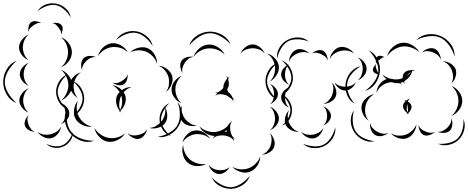

<svg xmlns="http://www.w3.org/2000/svg" viewBox="-119 -840 2930 1202"><path d="M116 -770Q133 -799 166.5 -811.5Q200 -824 233 -817Q266 -811 292.5 -787Q319 -763 324 -730Q308 -759 283 -780.5Q258 -802 231 -808Q205 -813 173.5 -802Q142 -791 116 -770ZM60 -639Q56 -654 60 -673Q64 -692 76 -701Q89 -710 108 -707Q127 -704 140 -695Q125 -699 112.5 -693.5Q100 -688 90 -681Q80 -674 70.5 -664Q61 -654 60 -639ZM207 -695Q221 -699 239 -696.5Q257 -694 266 -683Q275 -672 273 -653.5Q271 -635 263 -623Q266 -637 260 -648Q254 -659 247 -668Q240 -677 231 -685.5Q222 -694 207 -695ZM60 -463Q36 -472 18 -495Q0 -518 0 -543Q0 -568 18 -591Q36 -614 60 -623Q41 -607 32.5 -585Q24 -563 24 -543Q24 -523 32.5 -501Q41 -479 60 -463ZM263 -607Q291 -597 311 -570Q331 -543 331 -513Q331 -483 311 -456Q291 -429 263 -419Q286 -438 296.5 -463.5Q307 -489 307 -513Q307 -537 296.5 -562.5Q286 -588 263 -607ZM-15 -195Q-54 -209 -76.5 -247Q-99 -285 -99 -327Q-99 -369 -76.5 -407Q-54 -445 -15 -459Q-47 -432 -68 -396Q-89 -360 -89 -327Q-89 -294 -68 -258Q-47 -222 -15 -195ZM60 -303Q39 -311 22 -331.5Q5 -352 5 -375Q5 -398 22 -418.5Q39 -439 60 -447Q43 -432 36 -412.5Q29 -393 29 -375Q29 -357 36 -337.5Q43 -318 60 -303ZM263 -403Q291 -393 312 -365Q333 -337 333 -307Q333 -277 312 -249Q291 -221 263 -211Q286 -230 297.5 -256.5Q309 -283 309 -307Q309 -331 297.5 -357.5Q286 -384 263 -403ZM338 -331Q370 -319 389 -288Q408 -257 408 -223Q408 -189 389 -158Q370 -127 338 -115Q364 -137 381 -166.5Q398 -196 398 -223Q398 -250 381 -279.5Q364 -309 338 -331ZM60 -135Q38 -143 20 -165Q2 -187 2 -211Q2 -235 20 -257Q38 -279 60 -287Q42 -272 34 -251Q26 -230 26 -211Q26 -192 34 -171Q42 -150 60 -135ZM263 -195Q283 -188 299 -169Q315 -150 315 -129Q315 -108 299 -89Q283 -70 263 -63Q279 -76 285 -94Q291 -112 291 -129Q291 -146 285 -164Q279 -182 263 -195ZM100 -15Q82 -15 63 -24.5Q44 -34 38 -51Q31 -67 39 -87.5Q47 -108 60 -119Q51 -104 53 -88Q55 -72 60 -59Q65 -46 74 -33.5Q83 -21 100 -15ZM263 -47Q260 -23 242.5 -1.5Q225 20 202 25Q178 30 153 17.5Q128 5 116 -15Q135 0 156.5 2.5Q178 5 196 1Q215 -3 233.5 -14.5Q252 -26 263 -47ZM337 -14Q339 15 321.5 40.5Q304 66 278 77Q252 89 221.5 85Q191 81 171 60Q197 73 225 75.5Q253 78 274 68Q295 59 312 36.5Q329 14 337 -14Z M608 -589Q626 -621 662 -635.5Q698 -650 734 -644Q770 -638 800 -612.5Q830 -587 837 -551Q818 -583 790 -606Q762 -629 733 -634Q704 -639 670 -626Q636 -613 608 -589ZM495 -489Q501 -518 525 -541.5Q549 -565 579 -569Q608 -573 637.5 -556.5Q667 -540 680 -514Q658 -534 631.5 -541Q605 -548 582 -545Q558 -542 534.5 -528Q511 -514 495 -489ZM696 -512Q716 -533 748 -541Q780 -549 806 -538Q832 -527 848.5 -498.5Q865 -470 864 -441Q855 -469 836.5 -488Q818 -507 797 -516Q775 -525 748.5 -525Q722 -525 696 -512ZM395 -401Q387 -418 389.5 -440.5Q392 -463 405 -476Q419 -489 441.5 -490Q464 -491 481 -482Q462 -484 447 -476.5Q432 -469 422 -459Q411 -448 402.5 -434Q394 -420 395 -401ZM874 -429Q901 -427 926 -408.5Q951 -390 959 -364Q966 -338 954 -309Q942 -280 920 -264Q936 -286 938.5 -311Q941 -336 936 -357Q930 -378 914.5 -398Q899 -418 874 -429ZM368 -227Q346 -239 330.5 -264Q315 -289 318 -314Q321 -339 342 -360Q363 -381 388 -387Q367 -373 356 -352Q345 -331 342 -311Q340 -291 345.5 -268.5Q351 -246 368 -227ZM679 -376Q682 -359 675.5 -339Q669 -319 654 -311Q639 -303 619 -307.5Q599 -312 586 -323Q602 -317 616.5 -321Q631 -325 642 -332Q654 -339 665 -349Q676 -359 679 -376ZM301 -157Q269 -169 250.5 -201Q232 -233 232 -267Q233 -301 252.5 -332Q272 -363 304 -374Q278 -353 260.5 -323.5Q243 -294 242 -267Q242 -239 258.5 -209.5Q275 -180 301 -157ZM640 -135Q636 -139 632 -144Q628 -140 624 -137Q627 -142 630 -146Q615 -165 609.5 -191Q604 -217 613 -239Q618 -252 630 -264Q622 -277 610.5 -288Q599 -299 584 -307Q618 -303 644 -276Q673 -296 704 -295Q689 -290 677 -281.5Q665 -273 655 -262Q664 -250 667 -237Q672 -213 662.5 -188Q653 -163 635 -146Q637 -141 640 -135ZM635 -230Q629 -213 627.5 -192.5Q626 -172 633 -152Q643 -171 645 -192Q647 -213 643 -231Q642 -236 640 -241Q638 -235 635 -230ZM458 -47Q429 -43 398.5 -57Q368 -71 354 -96Q340 -122 345 -155Q350 -188 369 -210Q359 -183 361.5 -155.5Q364 -128 376 -108Q387 -87 408.5 -70Q430 -53 458 -47ZM993 -201Q1019 -171 1019.5 -128.5Q1020 -86 1000 -52Q981 -18 944 3Q907 24 868 17Q907 10 941.5 -9.5Q976 -29 992 -57Q1007 -84 1007 -124Q1007 -164 993 -201ZM913 -171Q927 -149 928 -119.5Q929 -90 914 -69Q898 -48 869.5 -40Q841 -32 816 -39Q842 -41 862 -54Q882 -67 894 -83Q907 -100 913 -123Q919 -146 913 -171ZM470 41Q431 56 390 41.5Q349 27 322 -4Q295 -35 288 -78.5Q281 -122 301 -157Q294 -117 301 -76.5Q308 -36 330 -11Q351 14 390 28Q429 42 470 41ZM664 -5Q649 21 617.5 36.5Q586 52 556 47Q526 42 502 16.5Q478 -9 472 -39Q488 -13 512 3Q536 19 560 23Q584 28 612.5 21Q641 14 664 -5ZM802 -32Q799 -13 785 6Q771 25 751 29Q732 33 711.5 21.5Q691 10 680 -6Q696 6 713.5 7.5Q731 9 746 5Q762 2 777.5 -6.5Q793 -15 802 -32Z M1066 -555Q1078 -594 1115 -617.5Q1152 -641 1193 -642Q1233 -643 1271 -622Q1309 -601 1324 -563Q1297 -593 1261.5 -613Q1226 -633 1193 -632Q1160 -631 1125.5 -609Q1091 -587 1066 -555ZM1387 -505Q1395 -527 1417 -544.5Q1439 -562 1463 -562Q1486 -562 1508 -544.5Q1530 -527 1538 -505Q1523 -523 1502.5 -530.5Q1482 -538 1463 -538Q1444 -538 1423 -530.5Q1402 -523 1387 -505ZM1093 -484Q1101 -513 1127.5 -536Q1154 -559 1185 -561Q1216 -563 1245.5 -544.5Q1275 -526 1288 -498Q1266 -520 1238.5 -529.5Q1211 -539 1187 -537Q1162 -536 1136.5 -522.5Q1111 -509 1093 -484ZM1554 -505Q1581 -498 1602.5 -474.5Q1624 -451 1627 -424Q1629 -396 1612 -369Q1595 -342 1570 -330Q1590 -350 1597.5 -374.5Q1605 -399 1603 -421Q1601 -443 1589 -466Q1577 -489 1554 -505ZM1024 -382Q1013 -398 1010 -421Q1007 -444 1018 -460Q1029 -476 1051.5 -482Q1074 -488 1093 -484Q1073 -482 1059.5 -471Q1046 -460 1038 -447Q1029 -434 1024 -417.5Q1019 -401 1024 -382ZM1645 -461Q1677 -450 1695.5 -419Q1714 -388 1715 -354Q1715 -321 1696 -290Q1677 -259 1646 -247Q1671 -269 1688 -298Q1705 -327 1705 -354Q1704 -381 1687.5 -410.5Q1671 -440 1645 -461ZM1017 -194Q992 -203 973 -228.5Q954 -254 955 -281Q955 -308 974.5 -332.5Q994 -357 1020 -366Q999 -349 989 -325.5Q979 -302 979 -281Q979 -259 988 -235.5Q997 -212 1017 -194ZM1228 -241Q1234 -249 1244 -256Q1234 -256 1226 -258Q1243 -260 1256 -268.5Q1269 -277 1279 -289Q1278 -303 1284.5 -318.5Q1291 -334 1302 -347Q1302 -355 1299 -366Q1304 -360 1307 -352Q1313 -357 1319 -362Q1313 -354 1309 -345Q1314 -330 1313.5 -313Q1313 -296 1304 -283L1303 -282Q1306 -272 1309 -264Q1328 -252 1338 -226Q1343 -222 1350 -218Q1345 -219 1339 -220Q1342 -212 1342 -204Q1337 -216 1328 -224Q1314 -231 1302 -242Q1298 -244 1292 -245Q1278 -250 1261 -250.5Q1244 -251 1228 -241ZM1570 -315Q1589 -308 1605 -289.5Q1621 -271 1621 -251Q1621 -231 1605 -212.5Q1589 -194 1571 -188Q1586 -200 1591.5 -217.5Q1597 -235 1597 -251Q1597 -267 1591.5 -284.5Q1586 -302 1570 -315ZM1646 -247Q1674 -237 1691.5 -209Q1709 -181 1709 -150Q1709 -119 1692 -91Q1675 -63 1646 -53Q1669 -72 1684 -99Q1699 -126 1699 -150Q1699 -174 1684 -200.5Q1669 -227 1646 -247ZM951 11Q920 2 900.5 -27Q881 -56 880 -88Q878 -120 894.5 -150.5Q911 -181 941 -194Q918 -172 903 -143Q888 -114 889 -89Q891 -63 908 -35.5Q925 -8 951 11ZM1114 -54Q1091 -47 1063 -54Q1035 -61 1021 -81Q1006 -100 1006.5 -128.5Q1007 -157 1021 -178Q1015 -154 1021.5 -132.5Q1028 -111 1040 -95Q1052 -80 1071 -67.5Q1090 -55 1114 -54ZM1571 -172Q1592 -164 1609.5 -143Q1627 -122 1627 -98Q1627 -75 1610 -54Q1593 -33 1571 -25Q1589 -40 1596 -60Q1603 -80 1603 -98Q1603 -117 1595.5 -137Q1588 -157 1571 -172ZM1212 29Q1217 19 1225 11Q1196 11 1169 -6Q1142 -23 1129 -49Q1151 -28 1179 -19.5Q1207 -11 1231 -14Q1250 -16 1270 -25.5Q1290 -35 1306 -51Q1317 -71 1334 -81Q1323 -67 1322 -51.5Q1321 -36 1323 -23Q1325 -9 1331.5 5.5Q1338 20 1353 28Q1347 27 1340 24Q1346 34 1348 44Q1336 26 1318 17.5Q1300 9 1283 8Q1266 6 1247 10Q1228 14 1212 29ZM1299 -18Q1298 -23 1299 -27Q1294 -21 1288 -16Q1295 -15 1301 -12Q1300 -15 1299 -18ZM1023 52Q1029 25 1051.5 2.5Q1074 -20 1101 -23Q1128 -27 1155.5 -11Q1183 5 1196 29Q1176 10 1151 4Q1126 -2 1104 0Q1083 3 1060.5 16Q1038 29 1023 52ZM1571 -6Q1588 9 1596.5 34Q1605 59 1597 80Q1590 101 1567 114.5Q1544 128 1521 128Q1542 120 1555.5 104.5Q1569 89 1575 72Q1581 55 1581.5 34.5Q1582 14 1571 -6ZM1172 186Q1146 201 1112.5 199.5Q1079 198 1057 179Q1034 160 1026 127.5Q1018 95 1028 67Q1028 96 1041 120.5Q1054 145 1072 160Q1090 175 1116.5 183Q1143 191 1172 186ZM1510 139Q1510 169 1492 197Q1474 225 1446 235Q1419 246 1386.5 236Q1354 226 1335 204Q1361 219 1388.5 220Q1416 221 1438 213Q1460 205 1480 186Q1500 167 1510 139ZM1319 205Q1310 224 1289 238Q1268 252 1248 249Q1227 247 1209.5 229Q1192 211 1187 191Q1199 208 1216.5 216Q1234 224 1250 225Q1267 227 1285.5 223Q1304 219 1319 205ZM1445 260Q1434 296 1400.5 318Q1367 340 1330 342Q1292 343 1256.5 324Q1221 305 1207 271Q1232 298 1265.5 315.5Q1299 333 1329 332Q1359 330 1390.5 310Q1422 290 1445 260Z M1616 -473Q1611 -508 1630 -541Q1649 -574 1681 -590Q1712 -607 1750 -605.5Q1788 -604 1814 -580Q1781 -593 1745.5 -594Q1710 -595 1685 -582Q1660 -568 1641.5 -538Q1623 -508 1616 -473ZM1945 -470Q1948 -494 1966 -516.5Q1984 -539 2008 -545Q2032 -550 2058 -538Q2084 -526 2097 -505Q2077 -520 2054.5 -523Q2032 -526 2013 -521Q1994 -517 1975 -504.5Q1956 -492 1945 -470ZM1691 -453Q1690 -475 1702.5 -497.5Q1715 -520 1735 -528Q1755 -537 1779.5 -529Q1804 -521 1818 -505Q1799 -515 1779.5 -514Q1760 -513 1744 -506Q1728 -500 1713 -487Q1698 -474 1691 -453ZM1834 -505Q1846 -517 1866 -523.5Q1886 -530 1901 -523Q1917 -516 1925 -497Q1933 -478 1932 -461Q1927 -477 1915.5 -486.5Q1904 -496 1891 -501Q1879 -507 1864 -509.5Q1849 -512 1834 -505ZM2190 -525Q2226 -508 2244.5 -469Q2263 -430 2259 -390Q2255 -350 2229.5 -315.5Q2204 -281 2166 -271Q2199 -294 2222.5 -326.5Q2246 -359 2249 -391Q2252 -423 2235 -459.5Q2218 -496 2190 -525ZM2121 -481Q2142 -473 2159 -452.5Q2176 -432 2176 -409Q2176 -386 2159 -365.5Q2142 -345 2121 -337Q2138 -352 2145 -371.5Q2152 -391 2152 -409Q2152 -427 2145 -446.5Q2138 -466 2121 -481ZM1616 -218Q1582 -230 1562.5 -263Q1543 -296 1543 -332Q1543 -367 1562.5 -400Q1582 -433 1616 -445Q1589 -422 1571 -391Q1553 -360 1553 -332Q1553 -303 1571 -272Q1589 -241 1616 -218ZM1691 -310Q1672 -317 1656.5 -335Q1641 -353 1641 -374Q1641 -394 1656.5 -412Q1672 -430 1691 -437Q1676 -424 1670.5 -407Q1665 -390 1665 -374Q1665 -357 1670.5 -340Q1676 -323 1691 -310ZM2109 -325Q2102 -305 2082.5 -289Q2063 -273 2042 -273Q2021 -273 2001.5 -289Q1982 -305 1975 -325Q1988 -309 2006.5 -303Q2025 -297 2042 -297Q2059 -297 2077 -303Q2095 -309 2109 -325ZM1958 -323Q1975 -308 1983 -282.5Q1991 -257 1983 -236Q1974 -215 1951 -202.5Q1928 -190 1905 -190Q1926 -197 1940 -212.5Q1954 -228 1960 -245Q1967 -262 1968 -282.5Q1969 -303 1958 -323ZM1691 -166Q1672 -173 1656.5 -191.5Q1641 -210 1641 -230Q1641 -250 1656.5 -268.5Q1672 -287 1691 -294Q1676 -281 1670.5 -263.5Q1665 -246 1665 -230Q1665 -214 1670.5 -196.5Q1676 -179 1691 -166ZM1905 -174Q1923 -168 1938 -150.5Q1953 -133 1953 -115Q1953 -96 1938 -78.5Q1923 -61 1905 -55Q1919 -67 1924 -83.5Q1929 -100 1929 -115Q1929 -130 1924 -146Q1919 -162 1905 -174ZM1751 -15Q1727 -13 1702.5 -26Q1678 -39 1669 -60Q1660 -81 1667 -107.5Q1674 -134 1691 -150Q1681 -130 1682.5 -108.5Q1684 -87 1691 -70Q1699 -53 1713.5 -37.5Q1728 -22 1751 -15ZM1980 -43Q1984 -8 1964 24.5Q1944 57 1912 74Q1880 90 1842 87Q1804 84 1778 60Q1811 74 1846.5 76Q1882 78 1908 65Q1933 52 1952.5 22Q1972 -8 1980 -43ZM1905 -39Q1901 -17 1884 3Q1867 23 1845 26Q1823 30 1800 17Q1777 4 1766 -15Q1783 -1 1803 2.5Q1823 6 1841 3Q1858 0 1876 -10Q1894 -20 1905 -39Z M2487 -589Q2515 -619 2558.5 -625Q2602 -631 2640 -614Q2678 -598 2703.5 -563Q2729 -528 2727 -487Q2715 -526 2690.5 -559Q2666 -592 2636 -605Q2606 -618 2565 -613Q2524 -608 2487 -589ZM2305 -488Q2312 -519 2338.5 -543.5Q2365 -568 2397 -572Q2428 -576 2459.5 -558.5Q2491 -541 2506 -513Q2483 -534 2454 -543Q2425 -552 2399 -549Q2374 -545 2348 -529.5Q2322 -514 2305 -488ZM2522 -511Q2535 -526 2557.5 -534Q2580 -542 2599 -536Q2618 -529 2629.5 -507.5Q2641 -486 2641 -466Q2634 -485 2619.5 -496Q2605 -507 2590 -513Q2575 -519 2557 -520Q2539 -521 2522 -511ZM2236 -440Q2233 -450 2234 -465Q2235 -480 2244 -486Q2252 -493 2267 -490Q2282 -487 2290 -481Q2280 -483 2272.5 -477.5Q2265 -472 2258 -467Q2251 -462 2244 -456.5Q2237 -451 2236 -440ZM2653 -456Q2676 -457 2700 -443Q2724 -429 2733 -408Q2741 -386 2733 -359.5Q2725 -333 2707 -318Q2718 -338 2717.5 -359.5Q2717 -381 2710 -399Q2704 -416 2689.5 -432.5Q2675 -449 2653 -456ZM2260 -373Q2249 -373 2235 -379Q2221 -385 2217 -395Q2213 -406 2220.5 -419.5Q2228 -433 2236 -440Q2231 -430 2233.5 -421Q2236 -412 2239 -403Q2243 -395 2246.5 -386Q2250 -377 2260 -373ZM2101 -191Q2068 -209 2053.5 -246.5Q2039 -284 2045 -321Q2051 -358 2077 -388.5Q2103 -419 2140 -426Q2107 -407 2083 -378Q2059 -349 2055 -319Q2050 -289 2063 -254Q2076 -219 2101 -191ZM2238 -259Q2239 -286 2256.5 -311Q2274 -336 2299 -344L2301 -345Q2285 -357 2276 -373Q2298 -355 2325 -347Q2336 -347 2348 -343Q2363 -342 2378 -344Q2390 -346 2402 -351Q2401 -370 2411 -383Q2419 -393 2433.5 -397.5Q2448 -402 2463 -401Q2464 -403 2464 -404V-401Q2472 -401 2480 -398Q2470 -398 2462 -395Q2450 -354 2412 -332Q2411 -322 2413 -313Q2408 -319 2406 -328Q2396 -323 2387 -321Q2393 -316 2397 -310Q2388 -316 2378 -320Q2356 -317 2333 -326Q2319 -325 2306 -321Q2286 -315 2267 -299.5Q2248 -284 2238 -259ZM2430 -368Q2428 -366 2427 -364Q2444 -376 2456 -392Q2448 -387 2441.5 -381Q2435 -375 2430 -368ZM2707 -302Q2735 -292 2755 -265Q2775 -238 2775 -208Q2775 -179 2755 -152Q2735 -125 2707 -115Q2730 -134 2740.5 -159.5Q2751 -185 2751 -208Q2751 -232 2740.5 -257.5Q2730 -283 2707 -302ZM2189 -84Q2167 -98 2153.5 -126Q2140 -154 2145 -180Q2151 -206 2174.5 -226.5Q2198 -247 2224 -250Q2201 -238 2187 -217Q2173 -196 2169 -175Q2164 -154 2168.5 -129.5Q2173 -105 2189 -84ZM2441 -125Q2437 -127 2434 -129Q2430 -126 2425 -123Q2429 -127 2431 -132Q2419 -140 2411 -153Q2403 -166 2404 -178Q2405 -193 2420 -206Q2416 -211 2410 -214Q2417 -213 2424 -210Q2436 -220 2450 -224Q2439 -217 2434 -204Q2443 -199 2449.5 -191.5Q2456 -184 2457 -175Q2459 -164 2452.5 -152Q2446 -140 2436 -131Q2438 -128 2441 -125ZM2428 -176Q2427 -167 2427.5 -156.5Q2428 -146 2433 -137Q2436 -145 2435.5 -154Q2435 -163 2433 -171Q2433 -175 2432 -179.5Q2431 -184 2429 -188Q2429 -183 2428 -176ZM2226 44Q2191 53 2155.5 36Q2120 19 2100 -11Q2079 -41 2077 -80Q2075 -119 2097 -149Q2087 -114 2089.5 -77.5Q2092 -41 2108 -17Q2124 8 2157 24Q2190 40 2226 44ZM2707 -99Q2715 -81 2712.5 -58Q2710 -35 2697 -22Q2683 -9 2660 -8Q2637 -7 2619 -15Q2638 -13 2653.5 -21Q2669 -29 2680 -39Q2691 -50 2699.5 -65Q2708 -80 2707 -99ZM2782 -95Q2796 -63 2787 -27Q2778 9 2753 34Q2728 58 2691.5 66.5Q2655 75 2623 60Q2658 63 2692 54.5Q2726 46 2746 27Q2766 7 2775.5 -26.5Q2785 -60 2782 -95ZM2312 -8Q2297 6 2273 11Q2249 16 2231 6Q2213 -4 2204 -27Q2195 -50 2198 -70Q2202 -50 2215 -36.5Q2228 -23 2243 -15Q2257 -7 2275 -3.5Q2293 0 2312 -8ZM2488 -62Q2487 -35 2470.5 -9.5Q2454 16 2429 25Q2404 34 2374.5 24.5Q2345 15 2328 -6Q2351 8 2376 9Q2401 10 2421 3Q2441 -4 2459.5 -20.5Q2478 -37 2488 -62ZM2604 -15Q2592 -2 2571.5 5Q2551 12 2535 6Q2519 -1 2510 -20.5Q2501 -40 2501 -57Q2507 -41 2519 -31.5Q2531 -22 2544 -17Q2557 -11 2572.5 -9Q2588 -7 2604 -15Z"/></svg>

Font: Rubik Puddles
Style: Regular
Weight: 400
Designer: Hubert and Fischer, NaN
Foundry: Hubert and Fischer, NaN
Version: Version 2.200